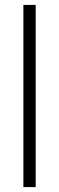

<svg xmlns="http://www.w3.org/2000/svg" viewBox="-20 -760 240 780"><path d="M75 0V-740H125V0Z"/></svg>

Font: Mach ExtraLight
Style: Regular
Weight: 250
Version: Version 1.002